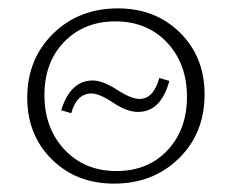

<svg xmlns="http://www.w3.org/2000/svg" viewBox="-20 -434 554 458"><path d="M252 4Q162 4 103.5 -54Q45 -112 45 -201Q45 -293 106.5 -353.5Q168 -414 261 -414Q351 -414 409.5 -356Q468 -298 468 -209Q468 -116 406.5 -56Q345 4 252 4ZM258 -26Q333 -26 379.5 -75.5Q426 -125 426 -203Q426 -282 378.5 -332.5Q331 -383 255 -383Q181 -383 133.5 -334.5Q86 -286 86 -207Q86 -128 134 -77Q182 -26 258 -26ZM309 -167Q283 -167 250 -189Q217 -211 198 -211Q163 -211 150 -164L126 -171Q148 -242 201 -242Q225 -242 259 -220Q293 -198 313 -198Q346 -198 360 -248L384 -241Q364 -167 309 -167Z"/></svg>

Font: EauTestText Light
Style: Regular
Weight: 300
Designer: Christian Thalmann (Catharsis Fonts)
Version: Version 0.001;PS 000.001;hotconv 1.0.88;makeotf.lib2.5.64775